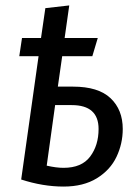

<svg xmlns="http://www.w3.org/2000/svg" viewBox="-20 -675 510 707"><path d="M432 -200Q432 -146 409 -97.5Q386 -49 336.5 -18.5Q287 12 214 12Q138 12 58 -14L122 -468H51L61 -535H131L147 -645L235 -655L218 -535H340L320 -468H209L193 -356H249Q342 -356 387 -313.5Q432 -271 432 -200ZM343 -200Q343 -288 244 -288H183L152 -65Q187 -57 214 -57Q281 -57 312 -98.5Q343 -140 343 -200Z"/></svg>

Font: Fira Sans Condensed
Style: Italic
Weight: 400
Width: 3
Italic angle: -8°
Designer: bBox Type GmbH & Carrois Corporate GbR & Edenspiekermann AG
Foundry: bBox Type GmbH & Carrois Corporate GbR & Edenspiekermann AG
Version: Version 4.301